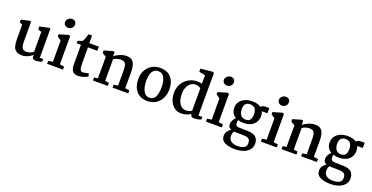

<svg xmlns="http://www.w3.org/2000/svg" viewBox="-31 -1829 6009 3099"><g transform="rotate(20 2974.0 -280.0)"><path d="M44 -479V-525L192 -558L212 -549V-212Q212 -134 231.5 -100.5Q251 -67 306 -67Q338 -67 372.5 -81Q407 -95 423 -110V-452L362 -474V-524L525 -558L543 -550V-51H601V-7Q586 2 552 9Q518 16 493 16Q466 16 450.5 4.5Q435 -7 435 -30V-63Q400 -29 353 -9Q306 11 263 11Q191 11 154.5 -15.5Q118 -42 106 -89Q94 -136 93 -213V-457Z M895 -747Q895 -710 868 -686Q841 -662 805 -662Q774 -662 751.5 -682Q729 -702 729 -734Q729 -769 757 -794Q785 -819 819 -819Q856 -819 875.5 -799.5Q895 -780 895 -747ZM884 -548V-62L960 -51V0H687V-51L764 -62V-427L698 -475V-511L855 -558Z M1213 -546H1377V-475H1216V-252Q1216 -175 1219.5 -139Q1223 -103 1234.5 -85.5Q1246 -68 1273 -68Q1294 -68 1324.5 -75Q1355 -82 1367 -90L1387 -42Q1362 -17 1312.5 -2.5Q1263 12 1218 12Q1154 12 1125 -25Q1096 -62 1096 -142V-475H1022V-518Q1069 -530 1084.5 -536.5Q1100 -543 1112 -562Q1127 -588 1153 -677H1213Z M1538 -61V-431L1470 -472V-514L1619 -558L1646 -549V-478Q1684 -512 1742.5 -535Q1801 -558 1852 -558Q1938 -558 1972.5 -504Q2007 -450 2007 -332V-61L2081 -51V0H1811V-51L1884 -62V-313Q1884 -372 1876 -405.5Q1868 -439 1846 -455Q1824 -471 1782 -471Q1756 -471 1722.5 -461Q1689 -451 1662 -431V-62L1730 -51V0H1474V-51Z M2683 -286Q2683 -198 2648 -130.5Q2613 -63 2552 -25.5Q2491 12 2414 12Q2285 12 2219 -67.5Q2153 -147 2153 -275Q2153 -363 2190 -428Q2227 -493 2289.5 -528Q2352 -563 2429 -563Q2553 -563 2618 -487.5Q2683 -412 2683 -286ZM2284 -289Q2284 -191 2318 -121Q2352 -51 2419 -50Q2492 -49 2522.5 -108Q2553 -167 2553 -277Q2553 -378 2520.5 -440.5Q2488 -503 2419 -503Q2284 -503 2284 -289Z M3268 -782V-51H3335V-8Q3317 2 3284 9Q3251 16 3216 16Q3184 16 3170 4Q3156 -8 3152 -38Q3130 -18 3086.5 -2.5Q3043 13 2991 13Q2930 13 2880 -20Q2830 -53 2800.5 -115.5Q2771 -178 2771 -264Q2771 -350 2810.5 -418Q2850 -486 2917.5 -524.5Q2985 -563 3066 -563Q3111 -563 3145 -553V-699L3039 -720V-773L3242 -794ZM2896 -287Q2896 -219 2915 -167Q2934 -115 2967.5 -87Q3001 -59 3043 -59Q3073 -59 3100.5 -67Q3128 -75 3146 -90V-474Q3111 -505 3053 -505Q3013 -505 2977 -480Q2941 -455 2918.5 -406Q2896 -357 2896 -287Z M3623 -747Q3623 -710 3596 -686Q3569 -662 3533 -662Q3502 -662 3479.5 -682Q3457 -702 3457 -734Q3457 -769 3485 -794Q3513 -819 3547 -819Q3584 -819 3603.5 -799.5Q3623 -780 3623 -747ZM3612 -548V-62L3688 -51V0H3415V-51L3492 -62V-427L3426 -475V-511L3583 -558Z M4160 -524Q4180 -556 4249 -556H4302V-466H4205Q4222 -432 4222 -385Q4222 -322 4191 -277Q4160 -232 4108 -209.5Q4056 -187 3992 -187Q3940 -187 3895 -201Q3889 -185 3889 -168Q3889 -151 3889 -149Q3889 -121 3904.5 -107Q3920 -93 3954 -92Q3987 -90 4076 -90Q4196 -90 4240 -49Q4284 -8 4284 66Q4284 126 4248 169.5Q4212 213 4148.5 236Q4085 259 4003 259Q3898 259 3830 225Q3762 191 3762 114Q3762 73 3786.5 37.5Q3811 2 3845 -18Q3819 -27 3807 -40.5Q3795 -54 3792.5 -68.5Q3790 -83 3790 -106Q3790 -127 3808 -161.5Q3826 -196 3852 -219Q3768 -267 3768 -368Q3768 -433 3802 -477Q3836 -521 3891 -543Q3946 -565 4011 -565Q4104 -565 4160 -524ZM3889 -394Q3889 -329 3917 -289Q3945 -249 4005 -249Q4058 -249 4081 -281Q4104 -313 4104 -375Q4104 -508 3992 -508Q3945 -508 3917 -480Q3889 -452 3889 -394ZM3874 77Q3874 137 3916 166.5Q3958 196 4023 196Q4099 196 4138.5 172Q4178 148 4178 96Q4178 61 4167 40Q4156 19 4128 9Q4100 -1 4048 -1L3978 -2Q3926 -2 3897 -6Q3874 27 3874 77Z M4567 -747Q4567 -710 4540 -686Q4513 -662 4477 -662Q4446 -662 4423.5 -682Q4401 -702 4401 -734Q4401 -769 4429 -794Q4457 -819 4491 -819Q4528 -819 4547.5 -799.5Q4567 -780 4567 -747ZM4556 -548V-62L4632 -51V0H4359V-51L4436 -62V-427L4370 -475V-511L4527 -558Z M4778 -61V-431L4710 -472V-514L4859 -558L4886 -549V-478Q4924 -512 4982.5 -535Q5041 -558 5092 -558Q5178 -558 5212.5 -504Q5247 -450 5247 -332V-61L5321 -51V0H5051V-51L5124 -62V-313Q5124 -372 5116 -405.5Q5108 -439 5086 -455Q5064 -471 5022 -471Q4996 -471 4962.5 -461Q4929 -451 4902 -431V-62L4970 -51V0H4714V-51Z M5798 -524Q5818 -556 5887 -556H5940V-466H5843Q5860 -432 5860 -385Q5860 -322 5829 -277Q5798 -232 5746 -209.5Q5694 -187 5630 -187Q5578 -187 5533 -201Q5527 -185 5527 -168Q5527 -151 5527 -149Q5527 -121 5542.5 -107Q5558 -93 5592 -92Q5625 -90 5714 -90Q5834 -90 5878 -49Q5922 -8 5922 66Q5922 126 5886 169.5Q5850 213 5786.5 236Q5723 259 5641 259Q5536 259 5468 225Q5400 191 5400 114Q5400 73 5424.5 37.5Q5449 2 5483 -18Q5457 -27 5445 -40.5Q5433 -54 5430.5 -68.5Q5428 -83 5428 -106Q5428 -127 5446 -161.5Q5464 -196 5490 -219Q5406 -267 5406 -368Q5406 -433 5440 -477Q5474 -521 5529 -543Q5584 -565 5649 -565Q5742 -565 5798 -524ZM5527 -394Q5527 -329 5555 -289Q5583 -249 5643 -249Q5696 -249 5719 -281Q5742 -313 5742 -375Q5742 -508 5630 -508Q5583 -508 5555 -480Q5527 -452 5527 -394ZM5512 77Q5512 137 5554 166.5Q5596 196 5661 196Q5737 196 5776.5 172Q5816 148 5816 96Q5816 61 5805 40Q5794 19 5766 9Q5738 -1 5686 -1L5616 -2Q5564 -2 5535 -6Q5512 27 5512 77Z"/></g></svg>

Font: Martel
Style: Bold
Weight: 700
Designer: Dan Reynolds
Foundry: Dan Reynolds
Version: Version 1.001; ttfautohint (v1.1) -l 5 -r 5 -G 72 -x 0 -D la